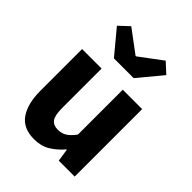

<svg xmlns="http://www.w3.org/2000/svg" viewBox="-244 -993 1135 1135"><g transform="rotate(45 323.0 -425.5)"><path d="M245 14Q153 14 111 -47Q69 -108 69 -214V-564H232V-234Q232 -173 249.5 -149Q267 -125 304 -125Q336 -125 360 -140Q384 -155 409 -189V-564H571V0H438L426 -79H423Q387 -37 345 -11.5Q303 14 245 14ZM241 -658 117 -807 179 -865 321 -759H325L467 -865L530 -807L406 -658Z"/></g></svg>

Font: Noto Sans TC ExtraBold
Style: Regular
Weight: 800
Designer: Ryoko NISHIZUKA  (kana, bopomofo & ideographs); Paul D. Hunt (Latin, Greek & Cyrillic); Sandoll Communications , Soo-you
Foundry: Adobe
Version: Version 2.004-H2;hotconv 1.0.118;makeotfexe 2.5.65603